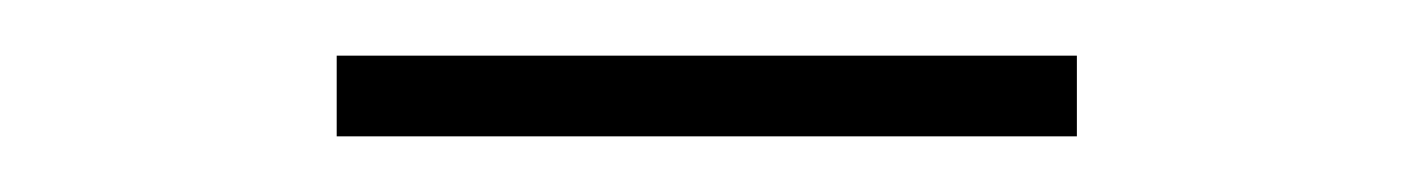

<svg xmlns="http://www.w3.org/2000/svg" viewBox="-20 -328 507 69"><path d="M367 -308V-279H101V-308Z"/></svg>

Font: Bitter ExtraLight
Style: Regular
Weight: 200
Designer: Sol Matas, and Bitter project Authors
Foundry: Sol Matas
Version: Version 2.001